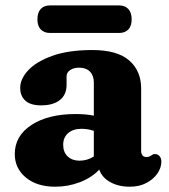

<svg xmlns="http://www.w3.org/2000/svg" viewBox="-20 -675 622 708"><path d="M34.5 -107Q34.5 -174 96 -214.2Q157.5 -254.5 259.5 -254.5Q296.5 -254.5 326 -248.5V-370.5Q326 -396 311.8 -410.8Q297.5 -425.5 272 -425.5Q251.5 -425.5 238.5 -416.5Q225.5 -407.5 225.5 -394V-362Q225.5 -326 201 -306.2Q176.5 -286.5 131.5 -286.5Q92.5 -286.5 73.5 -303.8Q54.5 -321 54.5 -351Q54.5 -384 84.2 -416Q114 -448 173.2 -469.2Q232.5 -490.5 321 -490.5Q412 -490.5 456.2 -452.2Q500.5 -414 500.5 -348.5V-117Q500.5 -108.5 505.2 -102.2Q510 -96 520.5 -96Q527 -96 530.8 -97.8Q534.5 -99.5 537.5 -101.5Q540.5 -103.5 543.2 -105.2Q546 -107 550.5 -107Q562 -107 568.5 -99Q575 -91 575 -79Q575 -57 560.8 -35.8Q546.5 -14.5 520.2 -0.5Q494 13.5 458.5 13.5Q417 13.5 386.5 -3.5Q356 -20.5 346 -49.5Q317.5 -19.5 274.2 -3Q231 13.5 183.5 13.5Q116.5 13.5 75.5 -20.2Q34.5 -54 34.5 -107ZM213 -141.5Q213 -113.5 229.8 -98Q246.5 -82.5 273 -82.5Q302 -82.5 326 -98V-192.5Q304.5 -200 280 -200Q249.5 -200 231.2 -184Q213 -168 213 -141.5ZM118 -603.5Q118 -629 130.2 -642Q142.5 -655 164 -655H419.5Q441 -655 453.2 -641.8Q465.5 -628.5 465.5 -604Q465.5 -579 453.2 -566.2Q441 -553.5 419.5 -553.5H164Q142.5 -553.5 130.2 -566.5Q118 -579.5 118 -603.5Z"/></svg>

Font: Fraunces 9pt SuperSoft
Style: Bold
Weight: 700
Version: Version 1.000;[b76b70a41]